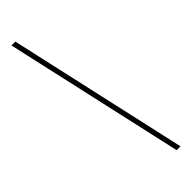

<svg xmlns="http://www.w3.org/2000/svg" viewBox="-285 -752 844 844"><g transform="rotate(-45 137.0 -330.5)"><path d="M219 89 31 -750H55L243 89Z"/></g></svg>

Font: Moniqa Narrow Heading
Style: Bold
Weight: 700
Width: 4
Designer: Rajesh Rajput
Foundry: Rajesh Rajput
Version: Version 1.000